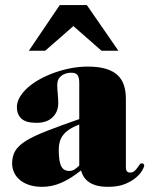

<svg xmlns="http://www.w3.org/2000/svg" viewBox="-20 -722 583 750"><path d="M319.3 -702.1 442.4 -523.9H376.5L266.6 -620.1L156.7 -523.9H92.8L213.4 -702.1ZM289.6 -235.8Q266.1 -226.6 250.7 -216.3Q235.4 -206.1 226.3 -194.1Q217.3 -182.1 213.4 -168.2Q209.5 -154.3 209.5 -137.2Q209.5 -112.3 212.2 -96.2Q214.8 -80.1 220.2 -70.8Q225.6 -61.5 233.2 -57.9Q240.7 -54.2 250.5 -54.2Q263.2 -54.2 272.9 -61.3Q282.7 -68.4 289.6 -75.2ZM289.6 -397Q289.6 -421.4 282 -429.7Q274.4 -438 259.3 -438Q235.4 -438 219.5 -425.8Q203.6 -413.6 203.6 -391.1Q203.6 -374 205.6 -355.5Q207.5 -336.9 207.5 -318.8Q207.5 -285.2 185.3 -263.7Q163.1 -242.2 122.6 -242.2Q81.1 -242.2 63.5 -258.8Q45.9 -275.4 45.9 -303.2Q45.9 -323.2 57.4 -342.8Q68.8 -362.3 88.6 -379.9Q108.4 -397.5 135.3 -412.4Q162.1 -427.2 192.9 -438.2Q223.6 -449.2 256.8 -455.6Q290 -461.9 322.8 -461.9Q363.8 -461.9 392.3 -453.6Q420.9 -445.3 438.5 -429.2Q456.1 -413.1 463.9 -389.6Q471.7 -366.2 471.7 -335.9V-66.9Q471.7 -58.1 475.8 -53Q480 -47.9 488.3 -47.9Q498.5 -47.9 504.9 -53.5Q511.2 -59.1 516.1 -65.9Q521 -72.8 524.9 -78.4Q528.8 -84 534.7 -84Q538.6 -84 541 -81.1Q543.5 -78.1 543.5 -75.2Q543.5 -71.3 536.4 -57.9Q529.3 -44.4 512.9 -29.8Q496.6 -15.1 469.5 -3.7Q442.4 7.8 402.3 7.8Q377.9 7.8 360.1 3.4Q342.3 -1 329.6 -9.3Q316.9 -17.6 308.8 -29.3Q300.8 -41 296.4 -56.2Q255.9 -23.9 219.5 -8.1Q183.1 7.8 145.5 7.8Q114.3 7.8 91.8 -0.2Q69.3 -8.3 54.9 -21.5Q40.5 -34.7 33.9 -50.8Q27.3 -66.9 27.3 -83Q27.3 -112.3 39.8 -133.1Q52.2 -153.8 82.3 -172.4Q112.3 -190.9 162.6 -210.4Q212.9 -230 289.6 -256.8Z"/></svg>

Font: XB Zar
Style: Bold
Weight: 700
Designer: Behnam
Foundry: Irmug
Version: Version 8.005 2009